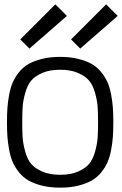

<svg xmlns="http://www.w3.org/2000/svg" viewBox="-20 -847 560 881"><path d="M256 -45Q208 -45 174.5 -59.5Q141 -74 123.5 -94.5Q106 -115 96 -150.5Q86 -186 84 -214.5Q82 -243 82 -286Q82 -329 84 -357.5Q86 -386 96 -421.5Q106 -457 123.5 -477.5Q141 -498 174.5 -512.5Q208 -527 256 -527Q304 -527 337.5 -512.5Q371 -498 388.5 -477.5Q406 -457 416 -421.5Q426 -386 428 -357.5Q430 -329 430 -286Q430 -243 428 -214.5Q426 -186 416 -150.5Q406 -115 388.5 -94.5Q371 -74 337.5 -59.5Q304 -45 256 -45ZM256 14Q302 14 338.5 5Q375 -4 400.5 -18.5Q426 -33 444.5 -56Q463 -79 473.5 -103Q484 -127 490 -159.5Q496 -192 498 -220.5Q500 -249 500 -286Q500 -323 498 -351.5Q496 -380 490 -412.5Q484 -445 473.5 -469Q463 -493 444.5 -516Q426 -539 400.5 -553.5Q375 -568 338.5 -577Q302 -586 256 -586Q210 -586 173.5 -577Q137 -568 111.5 -553.5Q86 -539 67.5 -516Q49 -493 38.5 -469Q28 -445 22 -412.5Q16 -380 14 -351.5Q12 -323 12 -286Q12 -249 14 -220.5Q16 -192 22 -159.5Q28 -127 38.5 -103Q49 -79 67.5 -56Q86 -33 111.5 -18.5Q137 -4 173.5 5Q210 14 256 14ZM115 -624 287 -774 234 -827 73 -666ZM348 -624 520 -774 467 -827 306 -666Z"/></svg>

Font: Glegoo
Style: Regular
Weight: 400
Version: Version 2.0.1; ttfautohint (v0.9) -r 48 -G 60